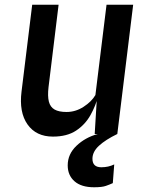

<svg xmlns="http://www.w3.org/2000/svg" viewBox="-20 -566 640 811"><path d="M203.5 11Q132.5 11 96.2 -40.5Q60 -92 71 -179.5L116 -546H227.5L185 -198Q180.5 -159.5 186.5 -136.5Q192.5 -113.5 210.8 -103.2Q229 -93 261 -93Q299.5 -93 333.2 -115Q367 -137 383 -164.5L430 -546H542.5L475.5 0H380L392.5 -206L396 -164.5Q384.5 -119.5 362 -79.5Q339.5 -39.5 301.2 -14.2Q263 11 203.5 11ZM377.5 225Q323.5 225 294.8 199.8Q266 174.5 266 132.5Q266 85 303 49.8Q340 14.5 393 0H475.5Q426 24 398.2 49.5Q370.5 75 370.5 104.5Q370.5 140.5 408 140.5Q438 140.5 462.5 128.5L456.5 207.5Q443.5 213.5 427.2 219.2Q411 225 377.5 225Z"/></svg>

Font: Spline Sans Mono Medium
Style: Italic
Weight: 500
Italic angle: -4°
Monospace: yes
Designer: Eben Sorkin, Mirko Velimirovic
Foundry: Sorkin Type
Version: Version 1.004